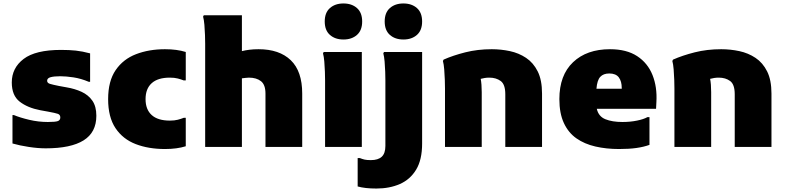

<svg xmlns="http://www.w3.org/2000/svg" viewBox="-20 -848 4536 1108"><path d="M52 -184H60Q96 -169 149 -156.5Q202 -144 256 -144Q301 -144 314.5 -149.5Q328 -155 328 -170Q328 -186 314 -191Q300 -196 256 -204L212 -212Q139 -226 93.5 -261.5Q48 -297 48 -372Q48 -456 116.5 -508Q185 -560 332 -560Q380 -560 417.5 -556Q455 -552 500 -540V-376H492Q447 -395 404 -401.5Q361 -408 328 -408Q292 -408 272 -402.5Q252 -397 252 -382Q252 -369 268.5 -364Q285 -359 320 -352L364 -344Q412 -336 451 -318Q490 -300 513 -267Q536 -234 536 -180Q536 -84 462.5 -38Q389 8 244 8Q199 8 146.5 0Q94 -8 52 -20Z M604 -276Q604 -380 647.5 -443.5Q691 -507 765.5 -535.5Q840 -564 932 -564Q1001 -564 1052 -548V-384H1040Q1025 -390 1006 -395Q987 -400 960 -400Q891 -400 855.5 -368Q820 -336 820 -276Q820 -216 855.5 -184Q891 -152 960 -152Q987 -152 1006 -157Q1025 -162 1040 -168H1052V-4Q1001 12 932 12Q837 12 763 -16.5Q689 -45 646.5 -108.5Q604 -172 604 -276Z M1164 0V-596Q1164 -616 1163 -646Q1162 -676 1159.5 -705Q1157 -734 1152 -752L1156 -760H1376V-553Q1396 -558 1419.5 -561Q1443 -564 1472 -564Q1592 -564 1658 -500.5Q1724 -437 1724 -308V0H1512V-308Q1512 -359 1486 -379.5Q1460 -400 1416 -400Q1408 -400 1397 -398.5Q1386 -397 1376 -396V0Z M1962 -620Q1914 -620 1884 -646.5Q1854 -673 1854 -724Q1854 -775 1884 -801.5Q1914 -828 1962 -828Q2010 -828 2040 -801.5Q2070 -775 2070 -724Q2070 -673 2040 -646.5Q2010 -620 1962 -620ZM1856 0V-384Q1856 -404 1855 -434Q1854 -464 1851.5 -493Q1849 -522 1844 -540L1848 -548H2068V0Z M2308 -620Q2260 -620 2230 -646.5Q2200 -673 2200 -724Q2200 -775 2230 -801.5Q2260 -828 2308 -828Q2356 -828 2386 -801.5Q2416 -775 2416 -724Q2416 -673 2386 -646.5Q2356 -620 2308 -620ZM2152 240Q2086 240 2044 228V64H2056Q2071 70 2084 73Q2097 76 2120 76Q2162 76 2183 56.5Q2204 37 2204 -6V-384Q2204 -404 2203 -434Q2202 -464 2199.5 -493Q2197 -522 2192 -540L2196 -548H2416V-20Q2416 74 2381.5 131Q2347 188 2287.5 214Q2228 240 2152 240Z M2548 0V-336Q2548 -356 2547 -387Q2546 -418 2543.5 -448Q2541 -478 2536 -496L2540 -504Q2594 -528 2665 -546Q2736 -564 2818 -564Q2871 -564 2922.5 -553Q2974 -542 3016 -514Q3058 -486 3083 -436Q3108 -386 3108 -308V0H2896V-304Q2896 -361 2869.5 -380.5Q2843 -400 2804 -400Q2790 -400 2777.5 -398Q2765 -396 2754 -393Q2760 -363 2760 -316V0Z M3552 12Q3479 12 3416 -2.5Q3353 -17 3306.5 -49.5Q3260 -82 3234 -138Q3208 -194 3208 -276Q3208 -414 3287 -489Q3366 -564 3500 -564Q3596 -564 3657 -524Q3718 -484 3745.5 -415Q3773 -346 3768 -260L3766 -220H3424Q3434 -176 3473.5 -160Q3513 -144 3572 -144Q3617 -144 3656 -152Q3695 -160 3716 -172H3728V-12Q3695 0 3652.5 6Q3610 12 3552 12ZM3496 -424Q3462 -424 3444 -404.5Q3426 -385 3422 -336H3568V-340Q3568 -379 3551 -401.5Q3534 -424 3496 -424Z M3872 0V-336Q3872 -356 3871 -387Q3870 -418 3867.5 -448Q3865 -478 3860 -496L3864 -504Q3918 -528 3989 -546Q4060 -564 4142 -564Q4195 -564 4246.5 -553Q4298 -542 4340 -514Q4382 -486 4407 -436Q4432 -386 4432 -308V0H4220V-304Q4220 -361 4193.5 -380.5Q4167 -400 4128 -400Q4114 -400 4101.5 -398Q4089 -396 4078 -393Q4084 -363 4084 -316V0Z"/></svg>

Font: Kufam Black
Style: Regular
Weight: 900
Designer: Wael Morcos, Artur Schmal
Foundry: Original Type
Version: Version 1.301; ttfautohint (v1.8.3)